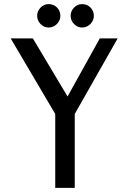

<svg xmlns="http://www.w3.org/2000/svg" viewBox="-20 -915 624 935"><path d="M140 -728 309 -445 466 -728H553L344 -360V0H249V-360L32 -728ZM274 -838Q274 -815 257 -798Q240 -781 217 -781Q194 -781 177.5 -798Q161 -815 161 -838Q161 -861 177.5 -878Q194 -895 217 -895Q241 -895 257.5 -878.5Q274 -862 274 -838ZM437 -838Q437 -815 420 -798Q403 -781 380 -781Q357 -781 340.5 -798Q324 -815 324 -838Q324 -861 340.5 -878Q357 -895 380 -895Q404 -895 420.5 -878.5Q437 -862 437 -838Z"/></svg>

Font: Rosario Light
Style: Regular
Weight: 400
Version: Version 1.101; ttfautohint (v1.8.1.43-b0c9)